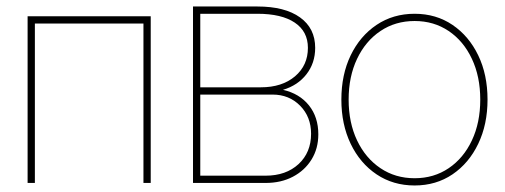

<svg xmlns="http://www.w3.org/2000/svg" viewBox="-20 -566 1561 594"><path d="M446.3 -515.6V0H423.8V-493.2H87.9V0H65.4V-515.6Z M577.1 0V-545.9H776.4Q861.3 -545.9 908.2 -512.2Q955.1 -478.5 955.1 -418Q955.1 -371.1 928.2 -336.4Q901.4 -301.8 855.5 -288.1Q906.7 -276.4 935.8 -240Q964.8 -203.6 964.8 -150.4Q964.8 -106.4 943.8 -72.5Q922.9 -38.6 886.2 -19.3Q849.6 0 801.8 0ZM599.6 -22.5H801.8Q864.7 -22.5 903.6 -58.3Q942.4 -94.2 942.4 -152.3Q942.4 -204.6 908.4 -239Q874.5 -273.4 823.2 -273.4H599.6ZM599.6 -295.9H787.1Q852.5 -295.9 892.6 -329.8Q932.6 -363.8 932.6 -418Q932.6 -468.8 891.8 -496.1Q851.1 -523.4 776.4 -523.4H599.6Z M1262.7 7.8Q1196.3 7.8 1145 -26.6Q1093.8 -61 1064.9 -121.1Q1036.1 -181.2 1036.1 -257.8Q1036.1 -335 1064.9 -394.8Q1093.8 -454.6 1145 -489Q1196.3 -523.4 1262.7 -523.4Q1329.1 -523.4 1379.9 -489Q1430.7 -454.6 1459.5 -394.8Q1488.3 -335 1488.3 -257.8Q1488.3 -181.2 1459.5 -121.1Q1430.7 -61 1379.9 -26.6Q1329.1 7.8 1262.7 7.8ZM1262.7 -14.6Q1322.3 -14.6 1368.2 -45.7Q1414.1 -76.7 1439.9 -131.6Q1465.8 -186.5 1465.8 -257.8Q1465.8 -329.1 1439.9 -384Q1414.1 -439 1368.2 -470Q1322.3 -501 1262.7 -501Q1203.1 -501 1157 -470Q1110.8 -439 1084.7 -384Q1058.6 -329.1 1058.6 -257.8Q1058.6 -186.5 1084.7 -131.6Q1110.8 -76.7 1157 -45.7Q1203.1 -14.6 1262.7 -14.6Z"/></svg>

Font: Inter Display Thin
Style: Regular
Weight: 100
Designer: Rasmus Andersson
Foundry: rsms
Version: Version 4.000;git-a52131595